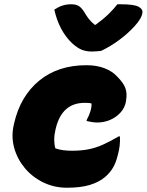

<svg xmlns="http://www.w3.org/2000/svg" viewBox="-20 -865 686 898"><path d="M453 -627Q445 -626 432 -625Q419 -624 410 -624Q385 -624 364.5 -631.5Q344 -639 318 -662Q256 -721 234 -820Q254 -833 272.5 -839Q291 -845 313 -845Q337 -845 350.5 -835.5Q364 -826 377 -804Q385 -790 395.5 -776.5Q406 -763 423 -749H427Q463 -775 488 -799.5Q513 -824 529 -845H545Q607 -845 628 -833.5Q649 -822 646 -805Q643 -779 609 -742Q578 -708 537.5 -678Q497 -648 453 -627ZM384 -560Q432 -560 468.5 -546Q505 -532 527 -508Q559 -476 567 -451Q575 -426 570 -399L569 -390Q564 -361 543.5 -338.5Q523 -316 494.5 -304Q466 -292 435 -292Q422 -292 408 -294.5Q394 -297 385 -299L386 -305Q397 -325 403 -345Q409 -365 408 -381Q402 -383 393 -383.5Q384 -384 376 -384Q270 -384 241 -265L239 -256Q228 -211 239 -171Q257 -165 276 -162.5Q295 -160 316 -160Q359 -160 393 -166.5Q427 -173 460.5 -188Q494 -203 535 -227H541Q543 -183 532 -144Q523 -105 508 -80Q493 -55 469 -35Q442 -13 400 0Q358 13 293 13Q233 13 182 -12Q131 -37 96 -79Q61 -121 46.5 -173Q32 -225 44 -279L46 -288Q75 -415 163 -487.5Q251 -560 384 -560Z"/></svg>

Font: Recursive Mn Csl St Blk
Style: Italic
Weight: 900
Italic angle: -15°
Monospace: yes
Version: Version 1.079;hotconv 1.0.112;makeotfexe 2.5.65598; ttfautoh